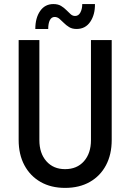

<svg xmlns="http://www.w3.org/2000/svg" viewBox="-20 -917 642 945"><path d="M300.3 7.8Q231 7.8 179.7 -21.5Q128.4 -50.8 100.1 -103.8Q71.8 -156.7 71.8 -228V-719.7H173.8V-227.1Q173.8 -162.6 208.3 -123.5Q242.7 -84.5 300.3 -84.5Q358.9 -84.5 393.3 -123.5Q427.7 -162.6 427.7 -227.1V-719.7H529.8V-228Q529.8 -156.7 501.7 -103.8Q473.6 -50.8 422.1 -21.5Q370.6 7.8 300.3 7.8ZM153.8 -774.4Q153.8 -828.6 177.5 -862.8Q201.2 -897 242.7 -897Q265.6 -897 280.5 -887.9Q295.4 -878.9 306.6 -867.4Q317.9 -856 327.6 -847.2Q337.4 -838.4 349.6 -838.4Q366.7 -838.4 375.7 -855.7Q384.8 -873 384.8 -897H447.3Q448.2 -845.2 424.3 -809.8Q400.4 -774.4 356.9 -774.4Q335.4 -774.4 320.6 -783.4Q305.7 -792.5 294.4 -804Q283.2 -815.4 272.5 -824.5Q261.7 -833.5 249 -833.5Q233.4 -833.5 225.3 -817.6Q217.3 -801.8 217.3 -774.4Z"/></svg>

Font: Reddit Sans Condensed Medium
Style: Regular
Weight: 500
Designer: Stephen Hutchings
Foundry: Reddit
Version: Version 1.014